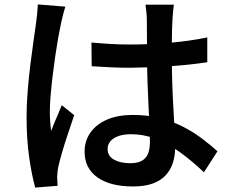

<svg xmlns="http://www.w3.org/2000/svg" viewBox="-20 -800 1040 867"><path d="M393 -608Q436 -604 479 -601.5Q522 -599 567 -599Q658 -599 748.5 -607Q839 -615 916 -631V-519Q837 -507 747 -501Q657 -495 567 -494Q523 -494 480.5 -496Q438 -498 394 -501ZM765 -779Q763 -765 761.5 -748.5Q760 -732 759 -716Q758 -699 757 -671.5Q756 -644 756 -611Q756 -578 756 -544Q756 -479 758 -420Q760 -361 763 -310Q766 -259 768.5 -215Q771 -171 771 -134Q771 -98 761 -66Q751 -34 729 -9.5Q707 15 670.5 28.5Q634 42 581 42Q478 42 420 1Q362 -40 362 -115Q362 -164 388.5 -201.5Q415 -239 463.5 -260Q512 -281 580 -281Q648 -281 705 -266Q762 -251 809 -226.5Q856 -202 894 -173Q932 -144 962 -117L901 -22Q845 -75 791.5 -113.5Q738 -152 683.5 -173Q629 -194 571 -194Q524 -194 495 -176Q466 -158 466 -127Q466 -95 495 -79Q524 -63 568 -63Q602 -63 621.5 -74.5Q641 -86 649 -107.5Q657 -129 657 -159Q657 -185 655 -228.5Q653 -272 650.5 -324.5Q648 -377 646 -433.5Q644 -490 644 -543Q644 -599 643.5 -645Q643 -691 643 -714Q643 -726 641 -745.5Q639 -765 637 -779ZM275 -770Q272 -760 267.5 -744Q263 -728 259.5 -712Q256 -696 254 -687Q249 -664 242.5 -627.5Q236 -591 229.5 -546.5Q223 -502 217.5 -456Q212 -410 208.5 -368Q205 -326 205 -295Q205 -275 206.5 -252.5Q208 -230 211 -209Q218 -228 226.5 -248Q235 -268 243.5 -287.5Q252 -307 259 -325L315 -280Q302 -241 287 -196.5Q272 -152 260.5 -112.5Q249 -73 243 -46Q241 -36 239.5 -22.5Q238 -9 238 0Q239 7 239 18Q239 29 240 39L139 47Q124 -6 112 -88Q100 -170 100 -272Q100 -328 105 -389Q110 -450 117 -507.5Q124 -565 131 -612.5Q138 -660 142 -690Q145 -710 147.5 -734.5Q150 -759 151 -780Z"/></svg>

Font: Noto Sans JP SemiBold
Style: Regular
Weight: 600
Designer: Ryoko NISHIZUKA  (kana, bopomofo & ideographs); Paul D. Hunt (Latin, Greek & Cyrillic); Sandoll Communications , Soo-you
Foundry: Adobe
Version: Version 2.004-H2;hotconv 1.0.118;makeotfexe 2.5.65603